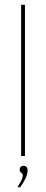

<svg xmlns="http://www.w3.org/2000/svg" viewBox="-20 -650 192 800"><path d="M68 0V-630H84V0ZM53 130Q58 122 66.5 106.5Q75 91 75 81Q75 73 68.5 70Q62 67 62 55Q62 50 66 45.5Q70 41 77 41Q87 41 91 46.5Q95 52 95 60Q95 76 85 96Q75 116 64 130Z"/></svg>

Font: Alumni Sans Pinstripe
Style: Regular
Weight: 400
Designer: Robert E. Leuschke
Foundry: Robert E. Leuschke
Version: Version 1.010; ttfautohint (v1.8.4.7-5d5b)